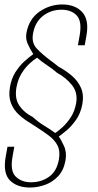

<svg xmlns="http://www.w3.org/2000/svg" viewBox="-20 -700 438 859"><path d="M114.5 139Q56 139 24.2 106.8Q-7.5 74.5 5.5 1L13.5 -43.5H44L36 1Q24.5 65 50.5 90.2Q76.5 115.5 118.5 115.5Q164.5 115.5 199.2 91Q234 66.5 243.5 13.5Q250 -23.5 237.8 -48.2Q225.5 -73 199 -93Q172.5 -113 137 -135.5Q132 -138.5 127 -141.8Q122 -145 117 -148.5Q88 -165.5 64.2 -187.2Q40.5 -209 29 -238.8Q17.5 -268.5 24.5 -310Q31 -349 49.2 -377.5Q67.5 -406 89.5 -425.8Q111.5 -445.5 129 -458Q127.5 -460.5 123.5 -467Q114 -482 103.8 -504.5Q93.5 -527 98.5 -554Q110.5 -616 156.8 -648Q203 -680 258.5 -680Q316.5 -680 347.8 -645.8Q379 -611.5 367 -542L359 -497.5H328.5L336.5 -542Q347.5 -605.5 323 -631Q298.5 -656.5 255 -656.5Q208 -656.5 172.5 -629Q137 -601.5 128 -551Q120 -509 144.2 -483.2Q168.5 -457.5 203 -431.5Q212.5 -424.5 222.2 -417.2Q232 -410 242 -401.5Q273 -385 300.2 -362.2Q327.5 -339.5 341.8 -308Q356 -276.5 348.5 -234.5Q341 -193.5 320.5 -164.2Q300 -135 277.8 -116.5Q255.5 -98 243 -89Q253 -76 266.2 -47.2Q279.5 -18.5 273 18Q265 62 240 88.5Q215 115 181.5 127Q148 139 114.5 139ZM227 -105Q240.5 -113.5 260 -131.2Q279.5 -149 296.8 -175.5Q314 -202 320.5 -237.5Q329 -285.5 302.2 -319Q275.5 -352.5 235 -374.5Q216 -391.5 189.2 -409Q162.5 -426.5 146 -442Q131 -433 111.8 -415.2Q92.5 -397.5 76.2 -371Q60 -344.5 53.5 -308.5Q45 -258.5 66.8 -227Q88.5 -195.5 126.5 -176.5Q151.5 -153.5 178.2 -137.5Q205 -121.5 227 -105Z"/></svg>

Font: Anybody ExtraLight
Style: Italic
Weight: 200
Italic angle: -10°
Designer: Tyler Finck
Foundry: Etcetera Type Company
Version: Version 1.010; ttfautohint (v1.8.3) -l 8 -r 50 -G 200 -x 14 